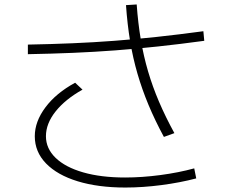

<svg xmlns="http://www.w3.org/2000/svg" viewBox="-20 -813 1040 861"><path d="M542 28Q420 28 328.5 0Q237 -28 186.5 -80Q136 -132 136 -202Q136 -268 184 -332Q232 -396 317 -442L350 -411Q273 -368 229.5 -313.5Q186 -259 186 -202Q186 -147 229.5 -105Q273 -63 353 -40Q433 -17 541 -17Q617 -17 699.5 -28Q782 -39 851 -58L860 -13Q788 6 704 17Q620 28 542 28ZM715 -199Q675 -273 646 -342.5Q617 -412 596.5 -482.5Q576 -553 563.5 -628.5Q551 -704 545 -790L593 -793Q599 -709 611.5 -635Q624 -561 644 -493Q664 -425 693 -357Q722 -289 762 -216ZM105 -613Q210 -615 305 -619Q400 -623 492.5 -630Q585 -637 683 -647.5Q781 -658 892 -673L896 -630Q786 -615 687.5 -604.5Q589 -594 496 -587Q403 -580 307 -576Q211 -572 105 -570Z"/></svg>

Font: M PLUS 2 Light
Style: Regular
Weight: 300
Designer: Coji Morishita
Foundry: UNDERFOREST DESIGN
Version: Version 1.001